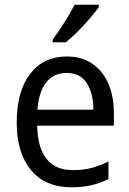

<svg xmlns="http://www.w3.org/2000/svg" viewBox="-20 -786 550 816"><path d="M264 -546Q327 -546 372 -515.5Q417 -485 440.5 -430.5Q464 -376 464 -306V-252H138Q142 -63 290 -63Q333 -63 368 -72Q403 -81 441 -100V-25Q404 -7 367.5 1.5Q331 10 284 10Q173 10 112 -63Q51 -136 51 -264Q51 -398 108 -472Q165 -546 264 -546ZM263 -476Q208 -476 176.5 -436Q145 -396 139 -320H377Q377 -387 349.5 -431.5Q322 -476 263 -476ZM400 -756Q387 -737 362.5 -708.5Q338 -680 310 -652Q282 -624 260 -606H204V-618Q228 -650 254 -691Q280 -732 297 -766H400Z"/></svg>

Font: Noto Sans Myanmar SemiCondensed
Style: Regular
Weight: 400
Width: 4
Designer: Monotype Design Team
Foundry: Monotype Imaging Inc.
Version: Version 2.107; ttfautohint (v1.8.4.7-5d5b)